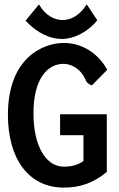

<svg xmlns="http://www.w3.org/2000/svg" viewBox="-20 -834 540 872"><path d="M467 -517C427 -590 355 -639 270 -639C178 -639 16 -574 16 -312C16 -117 107 18 270 18C343 18 405 -3 465 -53V-315H253V-220H359V-103C333 -83 300 -77 270 -77C190 -77 132 -168 132 -319C132 -484 201 -544 268 -544C312 -544 350 -513 366 -477C371 -466 373 -456 397 -446ZM96 -740C152 -681 209 -657 261 -657C316 -657 378 -688 422 -742L374 -814C339 -760 299 -743 264 -743C226 -743 185 -765 157 -814Z"/></svg>

Font: Inconsolata
Style: Bold
Weight: 700
Monospace: yes
Designer: Raph Levien, Kirill Tkachev(cyreal.org)
Foundry: Raph Levien, Kirill Tkachev(cyreal.org)
Version: Version 1.014